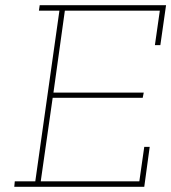

<svg xmlns="http://www.w3.org/2000/svg" viewBox="-20 -720 660 740"><path d="M37 -21 35 0H536L557 -154H536L517 -21H137L183 -343H530L534 -363H186L230 -679H596L577 -546H598L620 -700H133L130 -679H209L116 -21Z"/></svg>

Font: Josefin Slab Thin ExtraLight
Style: Italic
Weight: 250
Italic angle: -12°
Version: Version 2.000